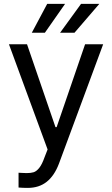

<svg xmlns="http://www.w3.org/2000/svg" viewBox="-20 -755 569 975"><path d="M74.2 197.3V122.1L89.8 123Q97.7 124 115.2 124Q136.7 124 150.9 119.6Q165 115.2 179.2 97.7Q193.4 80.1 206.1 43.9L221.7 3.9L25.4 -530.3H117.2L261.7 -109.4H267.6L412.1 -530.3H503.9L279.3 76.2Q255.9 137.7 216.8 168.5Q177.7 199.2 121.1 199.2Q95.7 199.2 74.2 197.3ZM391.6 -735.4H484.4L358.4 -588.9H285.2ZM219.7 -735.4H310.5L208 -588.9H141.6Z"/></svg>

Font: Pretendard Std Variable
Style: Regular
Weight: 400
Designer: Base glyphs from Inter by Rasmus Andersson; Hangeul glyphs from Noto Sans CJK(Source Han Sans) by Jang Soo-young and Kan
Foundry: Kil Hyung-jin
Version: Version 1.309;Glyphs 3.2 (3225)